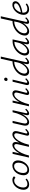

<svg xmlns="http://www.w3.org/2000/svg" viewBox="2027 -2778 756 4850"><g transform="rotate(-90 2405.0 -353.0)"><path d="M269 -372Q210 -372 162.5 -322Q115 -272 99 -196Q93 -168 93 -143Q93 -94 116.5 -66.5Q140 -39 183 -39Q214 -39 243.5 -51.5Q273 -64 296 -86L319 -58Q288 -29 249.5 -12Q211 5 171 5Q108 5 72 -34Q36 -73 36 -139Q36 -165 42 -193Q55 -256 91 -307.5Q127 -359 177.5 -388.5Q228 -418 283 -418Q348 -418 378 -376L339 -340Q315 -372 269 -372Z M403 -137Q403 -163 409 -193Q421 -257 456 -308Q491 -359 540.5 -388.5Q590 -418 645 -418Q708 -418 743 -379.5Q778 -341 778 -276Q778 -251 772 -221Q759 -159 724.5 -107.5Q690 -56 640.5 -26Q591 4 535 4Q472 4 437.5 -34.5Q403 -73 403 -137ZM716 -219Q721 -242 721 -269Q721 -317 698.5 -345.5Q676 -374 633 -374Q576 -374 528 -325Q480 -276 465 -196Q460 -174 460 -145Q460 -95 483 -67.5Q506 -40 549 -40Q608 -40 654.5 -91.5Q701 -143 716 -219Z M1574 -70Q1504 5 1450 5Q1403 5 1403 -40Q1403 -54 1407 -69L1459 -279Q1464 -302 1464 -316Q1464 -343 1452 -357Q1440 -371 1416 -371Q1374 -371 1327.5 -325Q1281 -279 1240.5 -195Q1200 -111 1174 0H1121L1186 -282Q1191 -305 1191 -319Q1191 -371 1147 -371Q1104 -371 1055.5 -320.5Q1007 -270 966.5 -186Q926 -102 904 -7L902 0H850L944 -413H995L956 -239Q1003 -323 1058.5 -370.5Q1114 -418 1170 -418Q1206 -418 1224.5 -396Q1243 -374 1243 -336Q1243 -314 1237 -288L1227 -246Q1273 -328 1328 -373Q1383 -418 1436 -418Q1474 -418 1496.5 -396.5Q1519 -375 1519 -334Q1519 -310 1512 -283L1461 -82Q1458 -70 1458 -61Q1458 -42 1476 -42Q1492 -42 1510 -55Q1528 -68 1554 -94Z M2084 -70Q2014 5 1962 5Q1942 5 1931 -7Q1920 -19 1920 -42Q1920 -54 1923 -69L1946 -172Q1901 -83 1847.5 -39Q1794 5 1741 5Q1703 5 1679.5 -18Q1656 -41 1656 -90Q1656 -121 1664 -153L1723 -413H1777L1718 -157Q1710 -123 1710 -102Q1710 -42 1760 -42Q1800 -42 1844 -83Q1888 -124 1928 -207.5Q1968 -291 1995 -413H2046L1972 -82Q1969 -70 1969 -61Q1969 -42 1987 -42Q2002 -42 2020 -55Q2038 -68 2064 -94Z M2602 -70Q2530 5 2478 5Q2455 5 2442.5 -6.5Q2430 -18 2430 -41Q2430 -49 2434 -69L2487 -279Q2493 -300 2493 -319Q2493 -344 2481 -357.5Q2469 -371 2446 -371Q2401 -371 2352 -322Q2303 -273 2262 -188.5Q2221 -104 2198 -3L2197 0H2145L2239 -413H2290L2251 -241Q2300 -325 2357 -371.5Q2414 -418 2469 -418Q2506 -418 2527.5 -396.5Q2549 -375 2549 -335Q2549 -315 2541 -283L2489 -82Q2486 -70 2486 -61Q2486 -42 2504 -42Q2520 -42 2538 -55Q2556 -68 2582 -94Z M2784 -577Q2784 -598 2797 -612Q2810 -626 2830 -626Q2847 -626 2858 -615Q2869 -604 2869 -587Q2869 -566 2856 -553Q2843 -540 2823 -540Q2805 -540 2794.5 -550Q2784 -560 2784 -577ZM2681 -43Q2681 -55 2684 -70L2766 -413H2819L2741 -82Q2738 -72 2738 -62Q2738 -42 2757 -42Q2772 -42 2790 -55Q2808 -68 2833 -94L2853 -70Q2783 5 2729 5Q2681 5 2681 -43Z M3355 -94 3375 -70Q3303 5 3253 5Q3231 5 3220 -8Q3209 -21 3209 -44Q3209 -59 3213 -74L3228 -145Q3187 -78 3131 -36.5Q3075 5 3019 5Q2973 5 2943.5 -23.5Q2914 -52 2914 -104Q2914 -124 2918 -143Q2932 -218 2986.5 -280.5Q3041 -343 3119 -379Q3197 -415 3280 -415L3346 -711H3401L3261 -83Q3259 -76 3259 -65Q3259 -42 3279 -42Q3294 -42 3312 -55Q3330 -68 3355 -94ZM3251 -278 3271 -371Q3201 -371 3137 -341Q3073 -311 3029 -259Q2985 -207 2974 -143Q2971 -128 2971 -115Q2971 -80 2989.5 -61Q3008 -42 3039 -42Q3082 -42 3127 -78Q3172 -114 3205.5 -169Q3239 -224 3251 -278Z M3879 -70Q3842 -32 3813.5 -13.5Q3785 5 3758 5Q3711 5 3711 -43Q3711 -55 3714 -70L3730 -142Q3689 -76 3633.5 -35.5Q3578 5 3524 5Q3478 5 3452.5 -25Q3427 -55 3427 -102Q3427 -114 3431 -138Q3447 -212 3501 -275.5Q3555 -339 3631 -376Q3707 -413 3785 -413H3835L3763 -83Q3761 -69 3761 -65Q3761 -41 3781 -41Q3796 -41 3814.5 -54.5Q3833 -68 3859 -94ZM3755 -278 3774 -369Q3709 -368 3648 -337.5Q3587 -307 3543.5 -254.5Q3500 -202 3487 -138Q3484 -123 3484 -110Q3484 -78 3500 -60Q3516 -42 3544 -42Q3585 -42 3630 -77.5Q3675 -113 3709 -168Q3743 -223 3755 -278Z M4373 -94 4393 -70Q4321 5 4271 5Q4249 5 4238 -8Q4227 -21 4227 -44Q4227 -59 4231 -74L4246 -145Q4205 -78 4149 -36.5Q4093 5 4037 5Q3991 5 3961.5 -23.5Q3932 -52 3932 -104Q3932 -124 3936 -143Q3950 -218 4004.5 -280.5Q4059 -343 4137 -379Q4215 -415 4298 -415L4364 -711H4419L4279 -83Q4277 -76 4277 -65Q4277 -42 4297 -42Q4312 -42 4330 -55Q4348 -68 4373 -94ZM4269 -278 4289 -371Q4219 -371 4155 -341Q4091 -311 4047 -259Q4003 -207 3992 -143Q3989 -128 3989 -115Q3989 -80 4007.5 -61Q4026 -42 4057 -42Q4100 -42 4145 -78Q4190 -114 4223.5 -169Q4257 -224 4269 -278Z M4799 -343Q4799 -337 4797 -323Q4784 -264 4708.5 -224Q4633 -184 4511 -165Q4510 -157 4510 -141Q4510 -94 4534.5 -67Q4559 -40 4606 -40Q4668 -40 4721 -82L4743 -53Q4674 4 4594 4Q4530 4 4492.5 -34Q4455 -72 4455 -137Q4455 -165 4462 -193Q4475 -253 4512.5 -305Q4550 -357 4602 -387.5Q4654 -418 4710 -418Q4756 -418 4777.5 -396.5Q4799 -375 4799 -343ZM4692 -374Q4633 -374 4585 -323Q4537 -272 4518 -202Q4623 -222 4684.5 -257Q4746 -292 4746 -332Q4746 -349 4734 -361.5Q4722 -374 4692 -374Z"/></g></svg>

Font: Ysabeau Infant Semilight
Style: Italic
Weight: 300
Italic angle: -12°
Designer: Christian Thalmann (Catharsis Fonts)
Version: Version 0.003